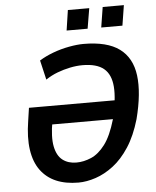

<svg xmlns="http://www.w3.org/2000/svg" viewBox="-60 -950 819 1011"><g transform="rotate(-5 349.5 -445.0)"><path d="M314 10Q246 10 196 -11.5Q146 -33 114.5 -76Q83 -119 73.5 -184.5Q64 -250 78 -337L88 -405H575L561 -307H178L205 -325Q190 -241 200 -191Q210 -141 239.5 -118.5Q269 -96 312 -96Q351 -96 390.5 -113Q430 -130 464 -175Q498 -220 523 -306Q548 -411 543 -476.5Q538 -542 500.5 -573Q463 -604 388 -604Q357 -604 322.5 -597Q288 -590 255 -577.5Q222 -565 192 -545L168 -648Q200 -668 241.5 -683.5Q283 -699 326.5 -707Q370 -715 403 -715Q528 -715 593 -667Q658 -619 670 -525.5Q682 -432 647 -296Q622 -210 583.5 -151Q545 -92 499 -57Q453 -22 405 -6Q357 10 314 10ZM504 -793 521 -900H633L616 -793ZM321 -793 337 -900H450L432 -793Z"/></g></svg>

Font: Nunito Sans 7pt Condensed
Style: Bold Italic
Weight: 700
Width: 3
Italic angle: -9°
Designer: Vernon Adams
Foundry: Vernon Adams
Version: Version 3.101;gftools[0.9.27]